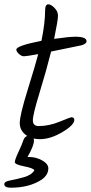

<svg xmlns="http://www.w3.org/2000/svg" viewBox="-41 -665 425 894"><path d="M197 -425Q175 -337 143.5 -234.5Q112 -132 112 -105Q112 -78 139 -78Q187 -78 237 -98.5Q287 -119 291 -119Q305 -119 305 -107Q305 -83 249.5 -50Q194 -17 145 -17Q130 -17 116 -20Q117 -17 117 -10Q117 14 87 66H95Q127 66 155.5 82Q184 98 184 119Q184 150 152 172Q95 209 9 209Q-21 209 -21 192Q-21 180 7 175Q35 170 70.5 160Q106 150 119 128Q115 118 71.5 109.5Q28 101 28 90Q28 79 45 42.5Q62 6 67.5 -11Q73 -28 86 -32Q51 -54 51 -92Q51 -128 87.5 -245.5Q124 -363 137 -413Q82 -403 70.5 -403Q59 -403 47 -414Q35 -425 35 -434Q35 -452 152 -475Q169 -558 169 -615Q169 -645 184 -645Q196 -645 212.5 -628.5Q229 -612 229 -591.5Q229 -571 211 -484Q281 -494 310 -494Q362 -494 362 -473Q362 -461 338 -454Z"/></svg>

Font: Kalam Light
Style: Regular
Weight: 300
Version: Version 2.001;PS 1.0;hotconv 1.0.79;makeotf.lib2.5.61930; tt